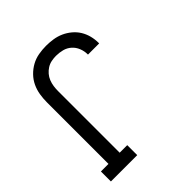

<svg xmlns="http://www.w3.org/2000/svg" viewBox="-203 -875 1006 1006"><g transform="rotate(-45 300.0 -371.5)"><path d="M234 0H39V-74H95V-530Q95 -558 99.5 -586Q104 -614 116 -639.5Q128 -665 148 -685.5Q168 -706 192.5 -719.5Q217 -733 245 -738Q273 -743 301 -743Q327 -743 353 -739Q379 -735 402.5 -724.5Q426 -714 446.5 -697Q467 -680 480.5 -658Q494 -636 500.5 -610.5Q507 -585 507 -559V-555H424V-558Q424 -581 415 -603.5Q406 -626 388.5 -641.5Q371 -657 348 -663Q325 -669 301 -669Q284 -669 266.5 -665.5Q249 -662 234 -652.5Q219 -643 207.5 -629.5Q196 -616 189.5 -599.5Q183 -583 180.5 -565.5Q178 -548 178 -530V-74H234Z"/></g></svg>

Font: Iosevka Etoile
Style: Regular
Weight: 400
Designer: Belleve Invis
Foundry: Belleve Invis
Version: Version 33.2.4